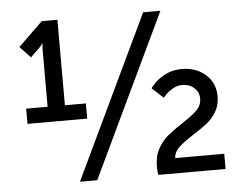

<svg xmlns="http://www.w3.org/2000/svg" viewBox="-51 -768 1062 830"><g transform="rotate(-5 480.5 -353.0)"><path d="M152 -335V-584Q152 -594 153 -601Q154 -608 154 -610H152Q151 -608 147 -602Q143 -596 134 -588L99 -554L53 -603L159 -706H227V-335H318V-269H59V-335ZM599 -706H674L338 0H263ZM600 -36Q600 -81 618 -113.5Q636 -146 661.5 -167Q687 -188 727 -214Q770 -242 791 -263Q812 -284 812 -313Q812 -341 791.5 -359.5Q771 -378 740 -378Q718 -378 699.5 -367.5Q681 -357 670 -345.5Q659 -334 656 -330L607 -375Q607 -378 624.5 -396.5Q642 -415 672.5 -431Q703 -447 744 -447Q806 -447 847 -410.5Q888 -374 888 -316Q888 -278 871 -249.5Q854 -221 830.5 -202.5Q807 -184 769 -160Q726 -132 705 -112.5Q684 -93 682 -66H895V0H603Q602 -6 601 -15Q600 -24 600 -36Z"/></g></svg>

Font: Museo Sans Medium
Style: Regular
Weight: 500
Designer: Jos Buivenga
Foundry: Jos Buivenga & Rosetta Type Foundry (extension, remastering)
Version: Version 3.600;PS 1.000;hotconv 1.0.88;makeotf.lib2.5.647800;